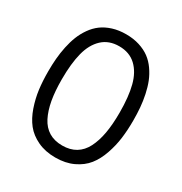

<svg xmlns="http://www.w3.org/2000/svg" viewBox="-157 -769 845 893"><g transform="rotate(30 265.0 -323.0)"><path d="M36.6 -322.8Q36.6 -358.9 39.3 -391.4Q42 -423.8 49.1 -457.8Q56.2 -491.7 67.4 -519.8Q78.6 -547.9 96.4 -573.2Q114.3 -598.6 137.7 -616Q161.1 -633.3 193.6 -643.6Q226.1 -653.8 265.1 -653.8Q304.2 -653.8 336.7 -643.6Q369.1 -633.3 392.6 -616Q416 -598.6 433.8 -573.2Q451.7 -547.9 462.9 -519.8Q474.1 -491.7 481.2 -457.8Q488.3 -423.8 491 -391.4Q493.7 -358.9 493.7 -322.8Q493.7 -271 488 -227.1Q482.4 -183.1 467 -138.4Q451.7 -93.8 426.8 -62.5Q401.9 -31.2 360.6 -11.7Q319.3 7.8 265.1 7.8Q210.9 7.8 169.7 -11.7Q128.4 -31.2 103.5 -62.5Q78.6 -93.8 63.2 -138.4Q47.9 -183.1 42.2 -227.1Q36.6 -271 36.6 -322.8ZM109.9 -322.8Q109.9 -259.3 118.4 -211.4Q127 -163.6 145 -128.2Q163.1 -92.8 193.1 -74.7Q223.1 -56.6 265.1 -56.6Q307.1 -56.6 337.2 -74.7Q367.2 -92.8 385.3 -128.2Q403.3 -163.6 411.9 -211.4Q420.4 -259.3 420.4 -322.8Q420.4 -407.7 405.5 -465.6Q390.6 -523.4 355.5 -556.4Q320.3 -589.4 265.1 -589.4Q210 -589.4 174.8 -556.4Q139.6 -523.4 124.8 -465.6Q109.9 -407.7 109.9 -322.8Z"/></g></svg>

Font: AzarMehrMonospaced
Style: SansBold
Weight: 1
Designer: Amin Abedi
Version: Version 1.00